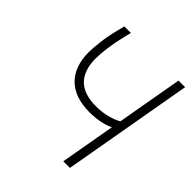

<svg xmlns="http://www.w3.org/2000/svg" viewBox="-187 -827 961 961"><g transform="rotate(45 293.0 -346.5)"><path d="M328.6 -266.1Q222.2 -266.1 167.2 -321.5Q112.3 -377 112.3 -475.6Q112.3 -504.9 118.2 -553Q124 -601.1 137.2 -652.8L147.5 -693.4H193.8L182.1 -646Q171.4 -601.1 165.3 -556.4Q159.2 -511.7 159.2 -478.5Q159.2 -396 201.2 -353Q243.2 -310.1 330.6 -310.1Q370.6 -310.1 406.2 -319.1Q441.9 -328.1 469.2 -343.3L530.8 -693.4H577.6L455.6 0H408.7L460 -292Q432.6 -278.8 397.5 -272.5Q362.3 -266.1 328.6 -266.1Z"/></g></svg>

Font: Cascadia Code ExtraLight
Style: Italic
Weight: 200
Italic angle: -10°
Monospace: yes
Designer: Aaron Bell
Foundry: Saja Typeworks
Version: Version 2404.023; ttfautohint (v1.8.4)